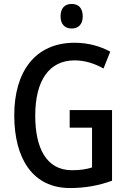

<svg xmlns="http://www.w3.org/2000/svg" viewBox="-20 -940 646 970"><path d="M342 -920C307 -920 286 -899 286 -857C286 -817 308 -796 342 -796C376 -796 398 -817 398 -857C398 -899 377 -920 342 -920ZM332 -384V-295H445V-94C417 -85 385 -80 344 -80C212 -80 158 -195 158 -356C158 -534 229 -635 357 -635C409 -635 458 -619 503 -594L537 -679C486 -707 424 -724 357 -724C157 -724 52 -577 52 -358C52 -139 145 10 334 10C411 10 480 -3 546 -27V-384Z"/></svg>

Font: Noto Sans Armenian Condensed Medium
Style: Regular
Weight: 500
Width: 3
Designer: Monotype Design Team
Foundry: Monotype Imaging Inc.
Version: Version 2.008